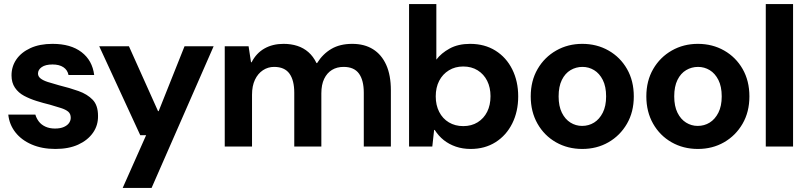

<svg xmlns="http://www.w3.org/2000/svg" viewBox="-20 -725 3994 950"><path d="M254 12Q188 12 137 -10Q86 -32 56 -70.5Q26 -109 21 -158H155Q160 -140 172 -124Q184 -108 204.5 -98.5Q225 -89 252 -89Q279 -89 296.5 -97Q314 -105 322 -117Q330 -129 330 -142Q330 -162 317.5 -172.5Q305 -183 281.5 -190.5Q258 -198 227 -207Q194 -215 160.5 -225.5Q127 -236 99 -251Q71 -266 54 -291Q37 -316 37 -352Q37 -396 61 -431Q85 -466 130.5 -487Q176 -508 240 -508Q330 -508 383.5 -467Q437 -426 446 -354H319Q314 -379 293.5 -392.5Q273 -406 240 -406Q205 -406 186.5 -393Q168 -380 168 -361Q168 -347 180.5 -337Q193 -327 216 -319.5Q239 -312 272 -303Q325 -290 368.5 -274.5Q412 -259 438.5 -231.5Q465 -204 465 -152Q466 -105 440 -68Q414 -31 367 -9.5Q320 12 254 12Z M587 205 703 -56H674L471 -496H618L762 -175H765L893 -496H1037L730 205Z M1092 0V-496H1210L1222 -417H1225Q1248 -462 1288.5 -485Q1329 -508 1383 -508Q1420 -508 1451 -498Q1482 -488 1506 -467Q1530 -446 1546 -413H1549Q1577 -458 1619.5 -483Q1662 -508 1723 -508Q1783 -508 1825.5 -481.5Q1868 -455 1891 -404Q1914 -353 1914 -278V0H1780V-266Q1780 -328 1756 -361Q1732 -394 1680 -394Q1647 -394 1622.5 -379Q1598 -364 1584 -335Q1570 -306 1570 -263V0H1436V-266Q1436 -328 1412 -361Q1388 -394 1336 -394Q1306 -394 1281 -377.5Q1256 -361 1241.5 -330.5Q1227 -300 1227 -256V0Z M2309 12Q2269 12 2235.5 0.5Q2202 -11 2176 -31.5Q2150 -52 2131 -82H2128L2119 0H2004V-705H2139V-430Q2163 -462 2205 -485Q2247 -508 2306 -508Q2378 -508 2431.5 -474.5Q2485 -441 2514.5 -382Q2544 -323 2544 -248Q2544 -173 2514.5 -114Q2485 -55 2432 -21.5Q2379 12 2309 12ZM2272 -101Q2313 -101 2343.5 -120Q2374 -139 2390.5 -172Q2407 -205 2407 -249Q2407 -292 2390.5 -325Q2374 -358 2343.5 -377Q2313 -396 2272 -396Q2232 -396 2201 -377Q2170 -358 2153 -325Q2136 -292 2136 -248Q2136 -205 2153 -171.5Q2170 -138 2201 -119.5Q2232 -101 2272 -101Z M2861 12Q2789 12 2731 -21Q2673 -54 2639.5 -113Q2606 -172 2606 -248Q2606 -325 2640 -383.5Q2674 -442 2732 -475Q2790 -508 2861 -508Q2933 -508 2991 -475Q3049 -442 3082.5 -383.5Q3116 -325 3116 -248Q3116 -171 3082 -112.5Q3048 -54 2990.5 -21Q2933 12 2861 12ZM2860 -102Q2893 -102 2919.5 -118.5Q2946 -135 2962.5 -167.5Q2979 -200 2979 -248Q2979 -297 2962.5 -329.5Q2946 -362 2919.5 -378Q2893 -394 2862 -394Q2830 -394 2803 -378Q2776 -362 2760 -329.5Q2744 -297 2744 -248Q2744 -200 2760 -167.5Q2776 -135 2802.5 -118.5Q2829 -102 2860 -102Z M3433 12Q3361 12 3303 -21Q3245 -54 3211.5 -113Q3178 -172 3178 -248Q3178 -325 3212 -383.5Q3246 -442 3304 -475Q3362 -508 3433 -508Q3505 -508 3563 -475Q3621 -442 3654.5 -383.5Q3688 -325 3688 -248Q3688 -171 3654 -112.5Q3620 -54 3562.5 -21Q3505 12 3433 12ZM3432 -102Q3465 -102 3491.5 -118.5Q3518 -135 3534.5 -167.5Q3551 -200 3551 -248Q3551 -297 3534.5 -329.5Q3518 -362 3491.5 -378Q3465 -394 3434 -394Q3402 -394 3375 -378Q3348 -362 3332 -329.5Q3316 -297 3316 -248Q3316 -200 3332 -167.5Q3348 -135 3374.5 -118.5Q3401 -102 3432 -102Z M3769 0V-705H3904V0Z"/></svg>

Font: DM Sans 9pt 36pt
Style: Bold
Weight: 700
Version: Version 4.004;gftools[0.9.30]